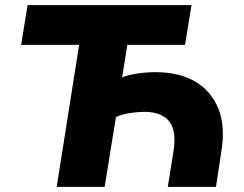

<svg xmlns="http://www.w3.org/2000/svg" viewBox="-20 -725 948 745"><path d="M200 0 287 -551H62L87 -705H723L698 -551H474L454 -425Q477 -434 512 -439.5Q547 -445 583 -445Q674 -445 736.5 -409Q799 -373 827 -304Q855 -235 839 -138L818 0H631L653 -137Q666 -217 636.5 -254Q607 -291 540 -291Q515 -291 485 -286.5Q455 -282 430 -271L386 0Z"/></svg>

Font: Nunito Sans 10pt Black
Style: Italic
Weight: 900
Italic angle: -9°
Designer: Vernon Adams
Foundry: Vernon Adams
Version: Version 3.101;gftools[0.9.27]